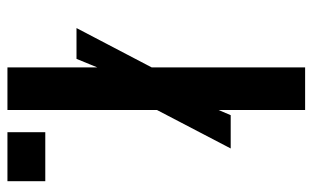

<svg xmlns="http://www.w3.org/2000/svg" viewBox="-182 -658 840 516"><g transform="rotate(90 238.0 -400.0)"><path d="M55.4 -185.6 164.4 -393.9 249.4 -505.6 289.5 -600H379L261.3 -374.4L167.9 -258L138.2 -185.6ZM161.2 0V-800H275.7V0ZM335.2 0V-101.7H466.9V0Z"/></g></svg>

Font: Big Shoulders Stencil Text Thin
Style: Regular
Weight: 100
Designer: Patric King
Foundry: XO Type Co
Version: Version 2.001